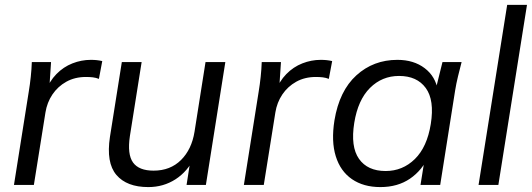

<svg xmlns="http://www.w3.org/2000/svg" viewBox="-20 -756 2176 785"><path d="M37.1 0 97.6 -381.3Q102.6 -411.2 105.8 -442.1Q109.1 -472.9 110.1 -502.3H188.7L180.6 -379.7L165 -379.2Q181.9 -423.9 210.7 -453.2Q239.4 -482.5 276.2 -496.9Q312.9 -511.3 351.3 -511.3Q364.2 -511.3 375.7 -510.1Q387.1 -508.8 398.1 -506.3L384.4 -433.5Q372.1 -438.3 359.7 -439.8Q347.3 -441.3 331 -441.3Q286.2 -441.3 251.3 -421.9Q216.4 -402.5 194.3 -369.7Q172.3 -336.9 165.8 -296L118.5 0Z M586.4 8.9Q498.1 8.9 455.8 -40.9Q413.5 -90.7 429.5 -196.2L478.1 -502.3H559.1L511.1 -199.8Q499.9 -125 523.9 -91.6Q547.9 -58.3 608 -58.3Q676.2 -58.3 720 -101.7Q763.7 -145.1 775.3 -217.3L820.3 -502.3H901.3L821.8 0H742.8L760.4 -113.1H775.4Q746.9 -54.8 697.5 -22.9Q648 8.9 586.4 8.9Z M977.1 0 1037.6 -381.3Q1042.6 -411.2 1045.8 -442.1Q1049.1 -472.9 1050.1 -502.3H1128.7L1120.6 -379.7L1105 -379.2Q1121.9 -423.9 1150.7 -453.2Q1179.4 -482.5 1216.2 -496.9Q1252.9 -511.3 1291.3 -511.3Q1304.2 -511.3 1315.7 -510.1Q1327.1 -508.8 1338.1 -506.3L1324.4 -433.5Q1312.1 -438.3 1299.7 -439.8Q1287.3 -441.3 1271 -441.3Q1226.2 -441.3 1191.3 -421.9Q1156.4 -402.5 1134.3 -369.7Q1112.3 -336.9 1105.8 -296L1058.5 0Z M1535.2 8.9Q1466.2 8.9 1419 -23.5Q1371.8 -55.9 1352.8 -117.1Q1333.8 -178.2 1347.4 -263.8Q1367.4 -384.7 1437.1 -448Q1506.8 -511.3 1604.8 -511.3Q1671.5 -511.3 1716.3 -477.3Q1761.1 -443.4 1770.6 -384.5L1759.5 -383.1L1789.1 -502.3H1867.3Q1859.8 -472.9 1852.5 -443.6Q1845.3 -414.2 1840.8 -385.9L1779.8 0H1699.3L1718.4 -119.7H1733.3Q1706.7 -59.9 1656.3 -25.5Q1605.9 8.9 1535.2 8.9ZM1556.6 -56.8Q1626.2 -56.8 1676.2 -105.8Q1726.2 -154.8 1741.3 -249.1Q1756.9 -346.6 1720.8 -396.1Q1684.8 -445.5 1611.6 -445.5Q1541.9 -445.5 1492.7 -396.5Q1443.5 -347.5 1428.4 -253.8Q1412.8 -156.2 1447.8 -106.5Q1482.8 -56.8 1556.6 -56.8Z M1936.6 0 2053.6 -736H2134.6L2017.6 0Z"/></svg>

Font: Mulish ExtraLight
Style: Italic
Weight: 200
Italic angle: -9°
Designer: Vernon Adams
Foundry: Vernon Adams
Version: Version 3.603